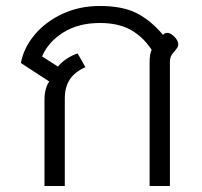

<svg xmlns="http://www.w3.org/2000/svg" viewBox="-20 -623 677 643"><path d="M129 -289Q129 -327 145 -350L50 -412Q59 -462 95.5 -506Q132 -550 189 -576.5Q246 -603 314 -603Q390 -603 437.5 -579Q485 -555 526 -506Q531 -513 540 -513Q550 -513 562 -502Q577 -488 577 -474Q577 -468 573.5 -463Q570 -458 566 -453Q558 -445 553.5 -436.5Q549 -428 549 -413V0H481V-413Q481 -443 488 -456Q460 -499 418.5 -522.5Q377 -546 315 -546Q242 -546 191.5 -514Q141 -482 121 -434L174 -400Q184 -413 202.5 -425.5Q221 -438 240 -444L266 -398Q230 -382 213.5 -356.5Q197 -331 197 -293V0H129Z"/></svg>

Font: Niramit Light
Style: Regular
Weight: 300
Designer: Katatrad Aksorn Co.,Ltd.
Foundry: Cadson Demak Co.,Ltd.
Version: Version 1.000; ttfautohint (v1.6)